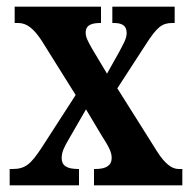

<svg xmlns="http://www.w3.org/2000/svg" viewBox="-20 -556 572 576"><path d="M9 0H217V-49H215C179 -49 165 -60 165 -82C165 -101 174 -117 185 -136L238 -228L284 -151C310 -111 315 -97 315 -82C315 -60 299 -49 266 -49H262V0H527V-49H516C496 -49 475 -64 451 -102L332 -291L417 -422C451 -475 466 -487 497 -487H504V-536H317V-487H321C344 -487 360 -481 360 -457C360 -439 349 -423 338 -401L301 -335L255 -412C244 -432 237 -444 237 -458C237 -474 245 -487 280 -487H283V-536H24V-487H35C61 -487 82 -469 105 -434L207 -271L105 -113C72 -63 56 -49 17 -49H9Z"/></svg>

Font: Noto Serif Bengali ExtraCondensed
Style: Bold
Weight: 700
Width: 2
Designer: Juan Bruce, Universal Thirst, Indian Type Foundry and the Monotype Design Team.
Foundry: Monotype Imaging Inc.
Version: Version 2.003